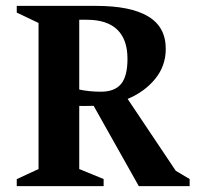

<svg xmlns="http://www.w3.org/2000/svg" viewBox="-20 -632 675 652"><path d="M36.9 0V-23.7L110.9 -58V-554L36.9 -589.3V-612H306.7Q423.7 -612 483.3 -576.2Q542.9 -540.5 542.9 -466.1Q542.9 -408.1 506.9 -364.1Q470.9 -320 413.4 -296.1L576.9 -52L624 -24V0H451.3L298 -272.6Q289.7 -272.9 279.1 -272.3Q268.4 -271.8 249.1 -272.4V-58L331.9 -24V0ZM249.1 -327.9Q283.1 -320.6 322.9 -320.6Q369.1 -320.6 391 -346.7Q412.9 -372.9 412.9 -432Q412.9 -498 378.1 -531.4Q343.4 -564.9 274.9 -564.9H249.1Z"/></svg>

Font: Ancizar Serif Light
Style: Regular
Weight: 300
Designer: Cesar Puertas, Viviana Monsalve, Julian Moncada, Julian Prieto, Jose Castro, Felipe Aragon, Mariel Hernandez, Sara Alarc
Version: Version 8.100